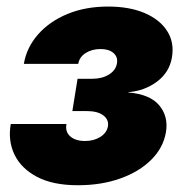

<svg xmlns="http://www.w3.org/2000/svg" viewBox="-20 -546 560 574"><path d="M212.9 7.8Q138.2 7.8 90.6 -17.3Q43 -42.5 23.2 -84Q3.4 -125.5 12.2 -175.3H178.7Q174.3 -152.3 189.9 -138.4Q205.6 -124.5 234.4 -124.5Q260.7 -124.5 280 -136.7Q299.3 -148.9 302.7 -168.5Q305.7 -188.5 288.6 -201.2Q271.5 -213.9 240.2 -213.9H196.3L211.9 -310.5H255.9Q285.2 -310.5 305.7 -323.2Q326.2 -335.9 329.6 -356.4Q333 -375.5 319.3 -387.5Q305.7 -399.4 280.8 -399.4Q254.9 -399.4 236.1 -387.5Q217.3 -375.5 213.9 -355H51.3Q59.6 -404.3 93.8 -443.1Q127.9 -481.9 181.6 -504.2Q235.4 -526.4 303.2 -526.4Q366.7 -526.4 412.1 -507.1Q457.5 -487.8 479.5 -453.6Q501.5 -419.4 494.1 -375Q486.8 -330.1 449.7 -302.2Q412.6 -274.4 363.8 -270.5V-269.5Q428.7 -264.2 456.3 -230.7Q483.9 -197.3 476.1 -150.9Q468.3 -104.5 432.4 -68.6Q396.5 -32.7 339.8 -12.5Q283.2 7.8 212.9 7.8Z"/></svg>

Font: Inter Display Extra Bold
Style: Italic
Weight: 800
Italic angle: -9.39999°
Designer: Rasmus Andersson
Foundry: rsms
Version: Version 4.000;git-4fc901f